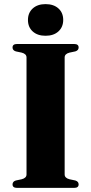

<svg xmlns="http://www.w3.org/2000/svg" viewBox="-20 -914 444 934"><path d="M294.5 -65.5Q294.5 -48 318 -42L346.5 -36Q362.5 -31 362.5 -17Q362.5 0 340.5 0H63Q41 0 41 -17Q41 -31 57 -36L85.5 -42Q109 -48 109 -65.5V-634.5Q109 -652 85.5 -658L57 -664Q41 -669 41 -683Q41 -700 63 -700H340.5Q362.5 -700 362.5 -683Q362.5 -669 346.5 -664L318 -658Q294.5 -652 294.5 -634.5ZM201.5 -740Q162.5 -740 139.2 -761Q116 -782 116 -817Q116 -851.5 139.2 -872.8Q162.5 -894 201.5 -894Q241 -894 264.2 -873Q287.5 -852 287.5 -817Q287.5 -782.5 264.2 -761.2Q241 -740 201.5 -740Z"/></svg>

Font: Fraunces 72pt S000
Style: Bold
Weight: 700
Version: Version 1.000; ttfautohint (v1.8.3)